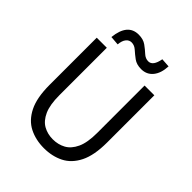

<svg xmlns="http://www.w3.org/2000/svg" viewBox="-259 -1083 1240 1240"><g transform="rotate(45 360.5 -463.0)"><path d="M361 13Q286 13 226.5 -17Q167 -47 132.5 -116Q98 -185 98 -302V-733H190V-300Q190 -212 213 -161.5Q236 -111 274.5 -89.5Q313 -68 361 -68Q410 -68 449 -89.5Q488 -111 511.5 -161.5Q535 -212 535 -300V-733H624V-302Q624 -185 589.5 -116Q555 -47 495.5 -17Q436 13 361 13ZM444 -792Q402 -792 375 -812Q348 -832 326.5 -851.5Q305 -871 279 -871Q257 -871 242 -852.5Q227 -834 224 -798L162 -803Q176 -939 276 -939Q318 -939 345 -919.5Q372 -900 393.5 -880Q415 -860 441 -860Q483 -860 496 -934L557 -930Q554 -865 524 -828.5Q494 -792 444 -792Z"/></g></svg>

Font: Gothic Nguyen
Style: Regular
Weight: 400
Designer: MORI Takayuki
Version: Version 1.220;July 21, 2023;FontCreator 14.0.0.2814 64-bit